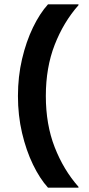

<svg xmlns="http://www.w3.org/2000/svg" viewBox="-20 -780 410 888"><path d="M202 88Q164 46 132.5 -19Q101 -84 82 -165Q63 -246 63 -336Q63 -426 82 -507Q101 -588 132.5 -653Q164 -718 202 -760H343V-756Q274 -678 233 -573Q192 -468 192 -336Q192 -204 233 -99Q274 6 343 84V88Z"/></svg>

Font: Kufam SemiBold
Style: Regular
Weight: 600
Designer: Wael Morcos, Artur Schmal
Foundry: Original Type
Version: Version 1.300; ttfautohint (v1.8.3)